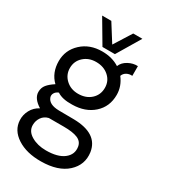

<svg xmlns="http://www.w3.org/2000/svg" viewBox="-235 -861 1071 1215"><g transform="rotate(30 300.0 -253.5)"><path d="M243 -579 142 -750H209L289 -623L369 -750H436L334 -579ZM268 243Q162 244 93.5 199.5Q25 155 22 83Q20 45 39 9.5Q58 -26 95 -45Q34 -83 34 -130Q34 -161 51.5 -182.5Q69 -204 103 -226Q48 -279 48 -364Q48 -444 107 -499Q166 -554 257 -554Q330 -554 383 -520Q395 -551 429 -569.5Q463 -588 498 -586V-515Q476 -517 457.5 -507Q439 -497 432 -477Q473 -424 473 -361Q473 -275 413.5 -221.5Q354 -168 259 -167Q187 -165 149 -191Q130 -184 121 -169Q112 -154 117 -138Q132 -94 206 -93L316 -92Q491 -89 510 36Q522 123 457 182.5Q392 242 268 243ZM386 -362Q386 -412 349.5 -444.5Q313 -477 257 -477Q203 -477 167 -444Q131 -411 131 -361Q131 -312 167 -278.5Q203 -245 257 -245Q314 -245 350 -278Q386 -311 386 -362ZM425 44Q419 9 384 -5.5Q349 -20 283 -20H174Q142 -12 125 13Q108 38 108 69Q108 114 153 140.5Q198 167 260 167Q346 167 390 132.5Q434 98 425 44Z"/></g></svg>

Font: Oakes Grotesk
Style: Regular
Weight: 400
Designer: Samuel Oakes
Foundry: Samuel Oakes
Version: Version 1.000;PS 001.000;hotconv 1.0.88;makeotf.lib2.5.64775